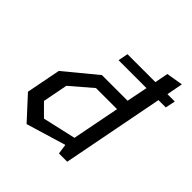

<svg xmlns="http://www.w3.org/2000/svg" viewBox="-204 -917 1082 1082"><g transform="rotate(45 336.5 -376.5)"><path d="M284.5 -609H507L482 -483.5H277.5L89 -328L49 -122.5L172.5 12L410 -59.5L418.5 0H484.5L602.5 -609H661L673 -668.5H614.5L633 -765L534 -748.5L518.5 -668.5H296ZM149.5 -149.5 178.5 -299 305.5 -408H473.5L418 -124L220 -79Z"/></g></svg>

Font: Monaspace Krypton
Style: Italic
Weight: 400
Italic angle: -11°
Designer: Riley Cran & the Lettermatic Team
Foundry: Lettermatic
Version: Version 1.101 (Monaspace Krypton)